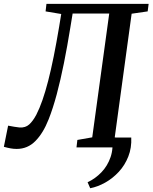

<svg xmlns="http://www.w3.org/2000/svg" viewBox="-49 -763 790 994"><path d="M630.5 -51Q633 2.5 615.2 47.5Q597.5 92.5 566 126.5Q534.5 160.5 495.8 182.2Q457 204 418 211.5L404.5 180.5Q445 161.5 476.5 128.5Q508 95.5 523.5 50.2Q539 5 531 -51ZM327 -693 315 -619.5Q299.5 -523.5 282 -436.2Q264.5 -349 244.8 -275Q225 -201 202.5 -144.5Q174.5 -73.5 134.2 -32.8Q94 8 37.5 8Q21.5 8 6 5.2Q-9.5 2.5 -29 -3L-7 -112.5Q10 -109 24.5 -106.8Q39 -104.5 52 -103Q82.5 -101 102 -118.5Q121.5 -136 139 -169Q155.5 -201 170.8 -244.8Q186 -288.5 200.5 -344.8Q215 -401 229 -470.5Q243 -540 257 -623.5L268 -690.5L187 -704L191.5 -743H720.5L715.5 -704L632.5 -692L545 -52L624.5 -35L620 0H347L351.5 -38.5L428.5 -52L516.5 -693Z"/></svg>

Font: Merriweather 48pt Medium
Style: Italic
Weight: 500
Italic angle: -7.8°
Version: Version 2.101